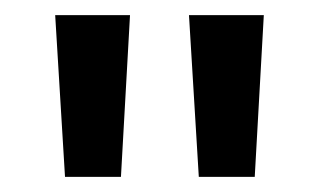

<svg xmlns="http://www.w3.org/2000/svg" viewBox="-20 -641 421 254"><path d="M66 -407 53 -621H152L140 -407ZM243 -407 230 -621H329L317 -407Z"/></svg>

Font: Smooch Sans Thin
Style: Bold
Weight: 700
Version: Version 1.010